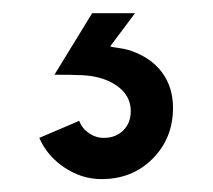

<svg xmlns="http://www.w3.org/2000/svg" viewBox="-20 -20 330 298"><path d="M137.5 258Q107 258 80 240Q53 222 41 194L103 167.5Q107 179 117.8 186.5Q128.5 194 141 194Q160 194 171.5 182.2Q183 170.5 183 152.5Q183 127.5 159.8 112Q136.5 96.5 99.5 96.5Q94.5 96 64.5 96L123 0.5H189.5L151 52Q153.5 53 164 54.5Q174.5 56 181 58Q214 69 231.2 92Q248.5 115 248.5 147.5Q248.5 194.5 217 226.2Q185.5 258 137.5 258Z"/></svg>

Font: HK Grotesk SemiBold
Style: Regular
Weight: 600
Designer: Alfredo Marco Pradil
Foundry: Hanken Design Co.
Version: Version 3.001;FEAKit 1.0